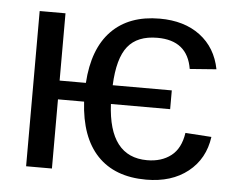

<svg xmlns="http://www.w3.org/2000/svg" viewBox="-44 -590 801 651"><g transform="rotate(5 356.5 -264.0)"><path d="M66.4 0V-528.3H154.3V-299.3H243.7Q251 -416 310.5 -477.1Q370.1 -538.1 474.6 -538.1Q558.1 -538.1 612.3 -497.3Q666.5 -456.5 680.7 -383.8L590.3 -377Q574.7 -472.7 472.2 -472.7Q404.3 -472.7 371.6 -431.9Q338.9 -391.1 335 -299.3H536.1V-235.4H334.5Q343.3 -56.2 473.1 -56.2Q522 -56.2 554.4 -81.3Q586.9 -106.4 594.7 -159.7L683.6 -153.8Q673.3 -78.6 617.7 -34.4Q562 9.8 475.6 9.8Q368.7 9.8 309.3 -52.7Q250 -115.2 243.2 -235.4H154.3V0Z"/></g></svg>

Font: Liberation Sans
Style: Regular
Weight: 400
Designer: Steve Matteson
Foundry: Ascender Corporation
Version: Version 2.00.1